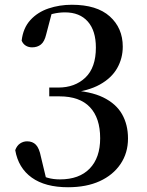

<svg xmlns="http://www.w3.org/2000/svg" viewBox="-20 -771 618 807"><path d="M266 16Q170 16 113.5 -24.5Q57 -65 44 -140Q51 -159 64.5 -168Q78 -177 94 -177Q117 -177 131 -162.5Q145 -148 152 -112L176 -12L132 -44Q156 -31 179.5 -24Q203 -17 232 -17Q313 -17 357 -62.5Q401 -108 401 -190Q401 -275 358 -320.5Q315 -366 230 -366H187V-403H225Q295 -403 339 -445Q383 -487 383 -571Q383 -642 349 -680.5Q315 -719 253 -719Q228 -719 202.5 -713Q177 -707 148 -693L199 -721L174 -626Q167 -596 152 -584Q137 -572 115 -572Q100 -572 88.5 -579Q77 -586 71 -600Q77 -653 107.5 -686.5Q138 -720 184 -735.5Q230 -751 282 -751Q387 -751 441.5 -702Q496 -653 496 -575Q496 -526 472.5 -484.5Q449 -443 399.5 -415.5Q350 -388 271 -380V-392Q360 -388 414 -361.5Q468 -335 493 -291Q518 -247 518 -189Q518 -128 486.5 -81.5Q455 -35 399 -9.5Q343 16 266 16Z"/></svg>

Font: Noto Serif JP ExtraLight SemiBold
Style: Regular
Weight: 600
Version: Version 2.003-H1;hotconv 1.1.1;makeotfexe 2.6.0